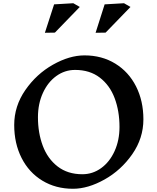

<svg xmlns="http://www.w3.org/2000/svg" viewBox="-20 -1149 975 1189"><path d="M868 -410Q868 -293 799 -194Q730 -95 627.5 -37.5Q525 20 432 20Q325 20 242 -30.5Q159 -81 113.5 -171Q68 -261 68 -375Q68 -492 137 -591.5Q206 -691 308 -748.5Q410 -806 503 -806Q611 -806 694 -755Q777 -704 822.5 -614Q868 -524 868 -410ZM215 -423Q215 -326 245 -246Q275 -166 337 -118Q399 -70 490 -70Q554 -70 606.5 -108Q659 -146 689.5 -213Q720 -280 720 -363Q720 -461 690 -541Q660 -621 598 -668.5Q536 -716 445 -716Q381 -716 328.5 -678Q276 -640 245.5 -573Q215 -506 215 -423ZM320 -947 258 -946 315 -1122 434 -1129 474 -1106ZM634 -947 572 -946 628 -1122 748 -1129 788 -1106Z"/></svg>

Font: Inknut Antiqua Medium
Style: Regular
Weight: 500
Designer: Claus Eggers Sørensen
Foundry: Claus Eggers Sørensen
Version: Version 1.003; ttfautohint (v1.8.2) -l 8 -r 50 -G 200 -x 14 